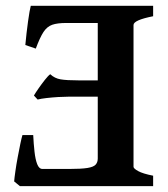

<svg xmlns="http://www.w3.org/2000/svg" viewBox="-20 -635 572 655"><path d="M47.9 0 28.3 -16.1Q29.3 -28.8 32.5 -51Q35.6 -73.2 40.3 -98.1Q44.9 -123 49.3 -144Q53.7 -165 56.6 -174.3H93.3Q94.7 -144.5 97.7 -117.9Q100.6 -91.3 106.9 -75Q113.3 -58.6 125 -58.6H215.3Q257.3 -58.6 278.3 -62Q299.3 -65.4 306.4 -73.5Q313.5 -81.5 313.5 -94.2V-305.2H214.4Q199.2 -305.2 178.5 -304Q157.7 -302.7 138.4 -300.5Q119.1 -298.3 108.4 -295.4L95.7 -309.1Q101.1 -318.4 111.6 -333.5Q122.1 -348.6 133.3 -362.8Q144.5 -377 151.4 -381.8Q166.5 -367.7 186.8 -364.3Q207 -360.8 248 -360.8H313.5V-556.6H205.6Q175.8 -556.6 158.2 -550.5Q140.6 -544.4 128.4 -525.9Q116.2 -507.3 102.1 -469.2L66.4 -481.4Q70.3 -523.4 75.7 -562.3Q81.1 -601.1 85 -615.2H502.4V-579.6Q435.5 -566.4 435.5 -549.8V-65.9Q435.5 -60.1 451.4 -51.3Q467.3 -42.5 502.4 -35.6V0Z"/></svg>

Font: David Libre
Style: Bold
Weight: 700
Designer: Ismar David, J. Victor Gaultney, Annie Olsen and Meir Sadan
Foundry: Monotype Imaging Inc. & SIL International
Version: Version 1.100; ttfautohint (v1.8.4.7-5d5b)